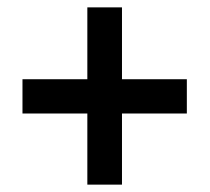

<svg xmlns="http://www.w3.org/2000/svg" viewBox="-20 -587 569 521"><path d="M217 -279H41V-372H217V-567H311V-372H487V-279H311V-86H217Z"/></svg>

Font: Noto Sans Telugu SemiCondensed SemiBold
Style: Regular
Weight: 600
Width: 4
Designer: Jelle Bosma - Monotype Design Team
Foundry: Monotype Imaging Inc.
Version: Version 2.005; ttfautohint (v1.8.4.7-5d5b)